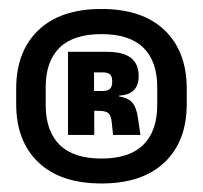

<svg xmlns="http://www.w3.org/2000/svg" viewBox="-20 -670 464 439"><path d="M212 -250.5Q118.5 -250.5 67.8 -298.8Q17 -347 17 -432.5V-467Q17 -552.5 67.8 -601Q118.5 -649.5 212 -649.5Q305.5 -649.5 356.2 -601Q407 -552.5 407 -467V-432.5Q407 -347 356.2 -298.8Q305.5 -250.5 212 -250.5ZM212 -307.5Q276 -307.5 307.8 -339Q339.5 -370.5 339.5 -430V-470.5Q339.5 -530 307.8 -561Q276 -592 212 -592Q148 -592 116.2 -561Q84.5 -530 84.5 -470.5V-430Q84.5 -370.5 116.2 -339Q148 -307.5 212 -307.5ZM238.5 -361.5 235.5 -390Q234 -405 228.5 -410.5Q223 -416 209.5 -416.5L176.5 -417V-462H215Q226.5 -462 231.5 -467Q236.5 -472 236.5 -481.5V-485Q236.5 -495 231.5 -499.8Q226.5 -504.5 215 -504.5H176.5V-551.5H224.5Q262 -551.5 279.5 -537.5Q297 -523.5 297 -497.5V-495Q297 -475 286 -463.8Q275 -452.5 252.5 -451.5V-443L244 -450.5Q271 -448 281.5 -436.5Q292 -425 295.5 -400L301 -361.5ZM135.5 -361.5V-551.5H195V-446L195.5 -427V-361.5Z"/></svg>

Font: Anek Gurmukhi ExtraBold
Style: Regular
Weight: 800
Designer: Sarang Kulkarni (Gurmukhi), Yesha Goshar (Latin)
Foundry: Ek Type
Version: Version 1.003